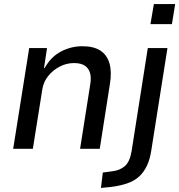

<svg xmlns="http://www.w3.org/2000/svg" viewBox="-20 -734 884 947"><path d="M45 0 124 -497H212L197 -398H200Q231 -454 281 -480Q331 -506 386 -506Q442 -506 475 -484.5Q508 -463 520 -421Q532 -379 522 -319L472 0H375L424 -311Q431 -348 424.5 -372.5Q418 -397 398.5 -410Q379 -423 345 -423Q308 -423 274.5 -405.5Q241 -388 218 -359.5Q195 -331 189 -295L142 0ZM722 -615 739 -714H844L828 -615ZM478 193 487 117 532 111Q570 107 595 86Q620 65 629 12L709 -497H806L726 9Q720 50 705.5 81.5Q691 113 668 135Q645 157 610 169.5Q575 182 528 188Z"/></svg>

Font: Nunito Sans 7pt SemiCondensed Medium
Style: Italic
Weight: 500
Width: 4
Italic angle: -9°
Designer: Vernon Adams
Foundry: Vernon Adams
Version: Version 3.101;gftools[0.9.27]